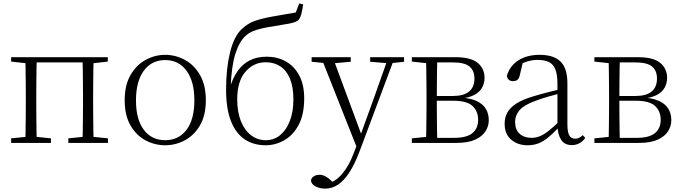

<svg xmlns="http://www.w3.org/2000/svg" viewBox="-20 -847 4038 1138"><path d="M130 0Q131 -24 131.5 -64.5Q132 -105 132.5 -148.5Q133 -192 133 -226V-283Q133 -316 132.5 -359.5Q132 -403 131.5 -443.5Q131 -484 130 -508H198Q197 -484 196.5 -443.5Q196 -403 195.5 -359.5Q195 -316 195 -283V-226Q195 -192 195.5 -148.5Q196 -105 196.5 -64.5Q197 -24 198 0ZM469 0Q470 -24 470.5 -64.5Q471 -105 471.5 -148.5Q472 -192 472 -226V-283Q472 -316 471.5 -359.5Q471 -403 470.5 -443.5Q470 -484 469 -508H535Q534 -484 533.5 -443.5Q533 -403 532.5 -359.5Q532 -316 532 -283V-226Q532 -192 532.5 -148.5Q533 -105 533.5 -64.5Q534 -24 535 0ZM46 0V-27L155 -38H175L282 -27V0ZM385 0V-27L493 -38H514L620 -27V0ZM46 -482V-508H163V-470H155ZM502 -470V-508H619V-482L514 -470ZM163 -477V-508H502V-477Z M959 14Q898 14 843 -15Q788 -44 753.5 -103.5Q719 -163 719 -253Q719 -343 754 -403Q789 -463 844 -492.5Q899 -522 959 -522Q1020 -522 1075 -492.5Q1130 -463 1165 -403Q1200 -343 1200 -253Q1200 -163 1165 -103.5Q1130 -44 1075 -15Q1020 14 959 14ZM959 -16Q1039 -16 1085.5 -77.5Q1132 -139 1132 -252Q1132 -365 1085.5 -428Q1039 -491 959 -491Q879 -491 832.5 -428Q786 -365 786 -252Q786 -139 832.5 -77.5Q879 -16 959 -16Z M1555 14Q1483 14 1430.5 -21Q1378 -56 1349 -129Q1320 -202 1320 -316Q1320 -440 1343 -534.5Q1366 -629 1410 -672Q1447 -708 1490 -723Q1533 -738 1595 -749Q1630 -756 1666.5 -761.5Q1703 -767 1733 -773L1754 -827L1777 -821Q1772 -787 1766 -764Q1760 -741 1749 -728Q1735 -715 1695.5 -707.5Q1656 -700 1606 -692Q1564 -686 1532 -678.5Q1500 -671 1476.5 -661Q1453 -651 1435 -634Q1398 -600 1375 -528Q1352 -456 1347 -327L1343 -329Q1360 -385 1388.5 -426Q1417 -467 1460 -489Q1503 -511 1562 -511Q1623 -511 1673 -483.5Q1723 -456 1753 -401Q1783 -346 1783 -264Q1783 -168 1750 -106.5Q1717 -45 1664.5 -15.5Q1612 14 1555 14ZM1555 -16Q1604 -16 1640.5 -46Q1677 -76 1698 -130.5Q1719 -185 1719 -257Q1719 -332 1698.5 -381Q1678 -430 1641 -454Q1604 -478 1555 -478Q1483 -478 1434.5 -421.5Q1386 -365 1386 -258Q1386 -183 1408 -128.5Q1430 -74 1468.5 -45Q1507 -16 1555 -16Z M1908 271Q1877 271 1851.5 258.5Q1826 246 1823 223Q1826 206 1840.5 197.5Q1855 189 1874 189Q1891 189 1907.5 197.5Q1924 206 1940 221L1968 246L1938 259L1918 242Q1968 231 2008.5 183Q2049 135 2076 62L2104 -11L2107 -19L2197 -268L2282 -508H2320L2112 48Q2083 125 2051 174.5Q2019 224 1983.5 247.5Q1948 271 1908 271ZM2101 43 1883 -508H1952L2124 -44L2130 -30ZM1827 -481V-508H2059V-481L1949 -471H1925ZM2174 -481V-508H2375V-481L2294 -472H2280Z M2421 0V-27L2530 -38L2538 -30H2672Q2746 -30 2780 -58Q2814 -86 2814 -137Q2814 -187 2781 -218.5Q2748 -250 2665 -250H2538V-278H2663Q2792 -278 2792 -382Q2792 -428 2763 -452.5Q2734 -477 2666 -477H2538L2530 -470L2421 -482V-508H2681Q2770 -508 2811 -474.5Q2852 -441 2852 -385Q2852 -356 2838.5 -329.5Q2825 -303 2792.5 -285Q2760 -267 2703 -262L2706 -269Q2767 -266 2804.5 -248.5Q2842 -231 2859.5 -202Q2877 -173 2877 -134Q2877 -100 2858 -69.5Q2839 -39 2797 -19.5Q2755 0 2685 0ZM2505 0Q2506 -24 2506.5 -64.5Q2507 -105 2507.5 -148.5Q2508 -192 2508 -226V-283Q2508 -316 2507.5 -359.5Q2507 -403 2506.5 -443.5Q2506 -484 2505 -508H2572Q2571 -484 2570.5 -443Q2570 -402 2569.5 -355Q2569 -308 2569 -267V-226Q2569 -192 2569.5 -148.5Q2570 -105 2570.5 -64.5Q2571 -24 2572 0Z M3107 14Q3049 14 3010 -19Q2971 -52 2971 -114Q2971 -151 2987.5 -180.5Q3004 -210 3041.5 -234Q3079 -258 3141 -276Q3184 -289 3228.5 -300.5Q3273 -312 3313 -321V-297Q3273 -287 3231.5 -275Q3190 -263 3153 -249Q3086 -225 3059.5 -194Q3033 -163 3033 -125Q3033 -78 3060 -54Q3087 -30 3131 -30Q3156 -30 3179.5 -39.5Q3203 -49 3232.5 -72Q3262 -95 3302 -134L3308 -89H3289Q3257 -55 3229 -32Q3201 -9 3172 2.5Q3143 14 3107 14ZM3369 13Q3327 13 3306.5 -17.5Q3286 -48 3284 -102V-106V-350Q3284 -407 3271 -437.5Q3258 -468 3232 -480Q3206 -492 3166 -492Q3136 -492 3106 -483Q3076 -474 3044 -454L3080 -482L3061 -402Q3057 -382 3047 -374Q3037 -366 3021 -366Q2990 -366 2984 -397Q3001 -456 3052 -489Q3103 -522 3179 -522Q3261 -522 3302 -482.5Q3343 -443 3343 -354V-113Q3343 -61 3355 -43Q3367 -25 3389 -25Q3402 -25 3412 -30Q3422 -35 3434 -46L3449 -30Q3434 -8 3413.5 2.5Q3393 13 3369 13Z M3503 0V-27L3612 -38L3620 -30H3754Q3828 -30 3862 -58Q3896 -86 3896 -137Q3896 -187 3863 -218.5Q3830 -250 3747 -250H3620V-278H3745Q3874 -278 3874 -382Q3874 -428 3845 -452.5Q3816 -477 3748 -477H3620L3612 -470L3503 -482V-508H3763Q3852 -508 3893 -474.5Q3934 -441 3934 -385Q3934 -356 3920.5 -329.5Q3907 -303 3874.5 -285Q3842 -267 3785 -262L3788 -269Q3849 -266 3886.5 -248.5Q3924 -231 3941.5 -202Q3959 -173 3959 -134Q3959 -100 3940 -69.5Q3921 -39 3879 -19.5Q3837 0 3767 0ZM3587 0Q3588 -24 3588.5 -64.5Q3589 -105 3589.5 -148.5Q3590 -192 3590 -226V-283Q3590 -316 3589.5 -359.5Q3589 -403 3588.5 -443.5Q3588 -484 3587 -508H3654Q3653 -484 3652.5 -443Q3652 -402 3651.5 -355Q3651 -308 3651 -267V-226Q3651 -192 3651.5 -148.5Q3652 -105 3652.5 -64.5Q3653 -24 3654 0Z"/></svg>

Font: Noto Serif JP
Style: Regular
Weight: 200
Designer: Ryoko NISHIZUKA 西塚涼子 (kana & ideographs); Frank Grießhammer (Latin, Greek & Cyrillic); Wenlong ZHANG 张文龙 (bopomofo); San
Foundry: Adobe
Version: Version 2.001;hotconv 1.1.0;makeotfexe 2.6.0